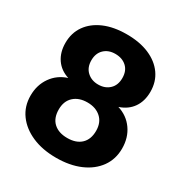

<svg xmlns="http://www.w3.org/2000/svg" viewBox="-172 -859 949 998"><g transform="rotate(30 303.0 -360.0)"><path d="M304 10Q222 10 160 -17Q98 -44 63 -92Q28 -140 28 -204Q28 -268 61.5 -315.5Q95 -363 152 -381Q102 -397 75 -436.5Q48 -476 48 -532Q48 -592 79.5 -636.5Q111 -681 168 -705.5Q225 -730 303 -730Q381 -730 438 -705.5Q495 -681 526.5 -636.5Q558 -592 558 -532Q558 -476 531 -437Q504 -398 453 -381Q511 -363 544.5 -315.5Q578 -268 578 -203Q578 -139 543.5 -91Q509 -43 447.5 -16.5Q386 10 304 10ZM303 -429Q344 -429 370 -453.5Q396 -478 396 -521Q396 -564 370 -588Q344 -612 302 -612Q261 -612 235.5 -587.5Q210 -563 210 -521Q210 -478 236.5 -453.5Q263 -429 303 -429ZM303 -108Q356 -108 385.5 -136Q415 -164 415 -215Q415 -265 384 -293Q353 -321 303 -321Q252 -321 221.5 -293Q191 -265 191 -215Q191 -163 221 -135.5Q251 -108 303 -108Z"/></g></svg>

Font: Instrument Sans
Style: Bold
Weight: 700
Designer: Rodrigo Fuenzalida
Foundry: fragTYPE
Version: Version 1.000; ttfautohint (v1.8.4.7-5d5b);gftools[0.9.28]